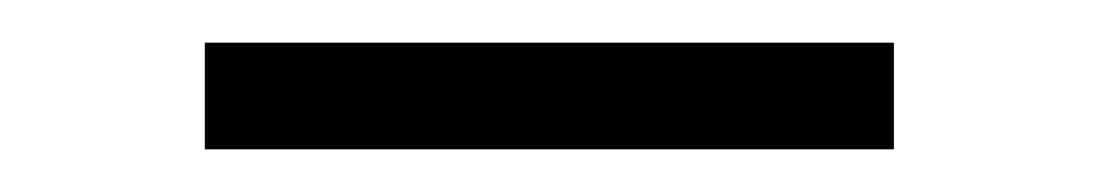

<svg xmlns="http://www.w3.org/2000/svg" viewBox="-20 -325 516 90"><path d="M76 -305H399V-255H76Z"/></svg>

Font: Encode Sans Wide
Style: ExtraLight
Weight: 200
Designer: Pablo Impallari, Andres Torresi
Foundry: Pablo Impallari, Andres Torresi
Version: Version 1.000; ttfautohint (v1.00) -l 8 -r 50 -G 200 -x 14 -